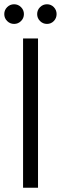

<svg xmlns="http://www.w3.org/2000/svg" viewBox="-28 -879 285 899"><path d="M38 -767Q19 -767 5.5 -780.5Q-8 -794 -8 -813Q-8 -832 5.5 -845.5Q19 -859 38 -859Q57 -859 70.5 -845.5Q84 -832 84 -813Q84 -794 70.5 -780.5Q57 -767 38 -767ZM192 -767Q173 -767 159.5 -780.5Q146 -794 146 -813Q146 -832 159.5 -845.5Q173 -859 192 -859Q211 -859 224 -845.5Q237 -832 237 -813Q237 -794 224 -780.5Q211 -767 192 -767ZM150 -699V0H80V-699Z"/></svg>

Font: Fz Poppins Light
Style: Regular
Weight: 300
Designer: Ninad Kale (Devanagari), Jonny Pinhorn (Latin)
Foundry: Indian Type Foundry
Version: Vit hóa bi Vntype.Com & FontZin.Com